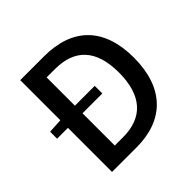

<svg xmlns="http://www.w3.org/2000/svg" viewBox="-183 -914 1090 1090"><g transform="rotate(-45 362.5 -368.5)"><path d="M122 0H320C540 0 669 -131 669 -371C669 -612 540 -737 314 -737H122V-415L35 -410V-354H122ZM239 -95V-354H398V-415H239V-642H306C464 -642 549 -555 549 -371C549 -188 464 -95 306 -95Z"/></g></svg>

Font: Noto Sans CJK TC Medium
Style: Regular
Weight: 500
Designer: Ryoko NISHIZUKA 西塚涼子 (kana, bopomofo & ideographs); Paul D. Hunt (Latin, Greek & Cyrillic); Sandoll Communications 산돌커뮤니
Foundry: Adobe
Version: Version 2.004;hotconv 1.0.118;makeotfexe 2.5.65603